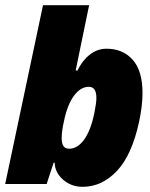

<svg xmlns="http://www.w3.org/2000/svg" viewBox="-32 -710 578 741"><path d="M518 -351Q518 -302 505 -241Q477 -111 419 -50Q361 11 287 11Q243 11 211.5 -16.5Q180 -44 179 -82H175L148 0H-12L134 -690H312L260 -438H267Q286 -477 315 -499.5Q344 -522 379 -522Q442 -522 480 -479.5Q518 -437 518 -351ZM340 -332Q340 -375 311 -375Q279 -375 253.5 -340.5Q228 -306 215 -243Q206 -203 206 -178Q206 -156 213 -146Q220 -136 235 -136Q267 -136 292.5 -171Q318 -206 332 -273Q340 -313 340 -332Z"/></svg>

Font: Decalotype Black Italic
Style: Regular
Weight: 900
Italic angle: -12°
Designer: Alfredo Marco Pradil
Foundry: Alfredo Marco Pradil
Version: Version 1.0